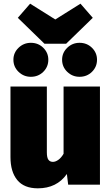

<svg xmlns="http://www.w3.org/2000/svg" viewBox="-20 -1005 606 1045"><path d="M524 0H351L344 -58Q289 20 186 20Q111 20 74 -25Q37 -70 37 -150V-534H235V-176Q235 -147 243.5 -135.5Q252 -124 268 -124Q282 -124 297.5 -135Q313 -146 326 -168V-534H524ZM418 -985 485 -908 340 -767H222L77 -908L144 -985L281 -899ZM243 -680Q243 -641 215.5 -614Q188 -587 148 -587Q109 -587 81 -614Q53 -641 53 -680Q53 -718 81 -745Q109 -772 148 -772Q188 -772 215.5 -745Q243 -718 243 -680ZM508 -680Q508 -641 480.5 -614Q453 -587 413 -587Q374 -587 346 -614Q318 -641 318 -680Q318 -718 346 -745Q374 -772 413 -772Q453 -772 480.5 -745Q508 -718 508 -680Z"/></svg>

Font: Fira Sans Black
Style: Regular
Weight: 900
Designer: Carrois Corporate & Edenspiekermann AG
Foundry: Carrois Corporate GbR & Edenspiekermann AG
Version: Version 4.203